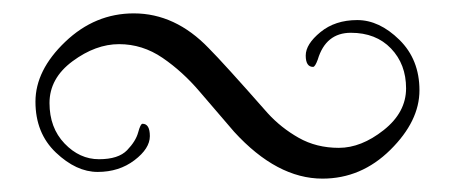

<svg xmlns="http://www.w3.org/2000/svg" viewBox="-20 -399 679 287"><path d="M193 -214Q204 -214 204 -195.5Q204 -177 181 -159.5Q158 -142 126 -142Q94 -142 63.5 -171Q33 -200 33 -247Q33 -294 77.5 -336.5Q122 -379 180 -379Q242 -379 292 -327Q314 -305 380 -230Q400 -208 426.5 -193Q453 -178 486.5 -178Q520 -178 553.5 -204.5Q587 -231 587 -267Q587 -303 564.5 -326.5Q542 -350 504.5 -350Q467 -350 455 -310Q451 -299 448 -299Q437 -299 437 -316Q437 -333 459 -351Q481 -369 514 -369Q547 -369 577 -339.5Q607 -310 607 -264Q607 -218 563.5 -175Q520 -132 462 -132Q394 -132 330 -202Q304 -232 278.5 -262Q253 -292 223 -312.5Q193 -333 158 -333Q123 -333 88.5 -307.5Q54 -282 54 -245Q54 -208 76.5 -184.5Q99 -161 128 -161Q157 -161 170 -174.5Q183 -188 186.5 -201Q190 -214 193 -214Z"/></svg>

Font: Spirax
Style: Regular
Weight: 400
Designer: Brenda Gallo (gbrenda1987@gmail.com)
Foundry: Brenda Gallo
Version: Version 1.002